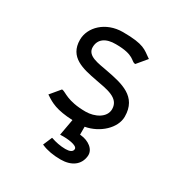

<svg xmlns="http://www.w3.org/2000/svg" viewBox="-189 -739 1089 1135"><g transform="rotate(30 355.5 -171.5)"><path d="M479 -463H482L537 -529L532 -532C486 -563 470 -590 325 -590C207 -590 127 -509 127 -424C127 -305 229 -284 329 -265C406 -250 497 -241 497 -163C497 -105 430 -72 368 -72C242 -72 208 -114 185 -116H182L127 -50L132 -47C174 -19 215 5 326 10L306 121H313C354 119 424 126 424 151C424 171 403 179 375 179C341 179 304 171 279 162L274 161L248 222L253 224C287 239 332 247 381 247C455 247 504 212 511 150C517 100 465 68 417 63C414 63 412 62 408 62V8C503 -9 584 -84 584 -162C584 -299 471 -323 355 -345C294 -357 214 -363 214 -423C214 -479 257 -508 325 -507C452 -507 453 -464 479 -463Z"/></g></svg>

Font: Charger Monospace
Style: Regular
Weight: 400
Designer: Jasper
Foundry: Cannot Into Space Fonts
Version: Version 0.980